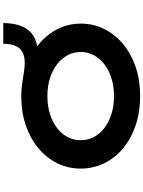

<svg xmlns="http://www.w3.org/2000/svg" viewBox="128 -994 875 1172"><g transform="rotate(-90 566.0 -407.5)"><path d="M565.9 10Q468.3 10 387.3 -17.5Q306.3 -45 247 -94.5Q187.7 -144 155.6 -210.1Q123.4 -276.1 123.4 -352.9Q123.4 -429.6 155.8 -495.7Q188.3 -561.7 247.6 -611.2Q306.9 -660.7 387.6 -688.2Q468.3 -715.7 565.9 -715.7Q586.5 -715.7 612.6 -713.5Q638.6 -711.2 665.8 -706.6Q692.3 -702.6 718.3 -698.6Q744.3 -694.6 770.9 -694.6Q806.6 -694.6 831.9 -707.2Q857.3 -719.9 871.3 -748.5Q885.3 -777 885.3 -825.5H1011.7Q1011.7 -783.2 1002.5 -744.7Q993.3 -706.3 971.6 -676.6Q949.9 -646.9 913.1 -630.6Q876.2 -614.4 821 -616.6L845.7 -635.5Q896.4 -602.9 932.8 -558.9Q969.2 -514.9 988.8 -463Q1008.4 -411.1 1008.4 -352.9Q1008.4 -276.1 975.8 -210.1Q943.2 -144 883.9 -94.5Q824.6 -45 743.8 -17.5Q663.1 10 565.9 10ZM565.9 -149.5Q625.2 -149.5 674.4 -165Q723.7 -180.5 759.6 -208.1Q795.6 -235.7 815.5 -272.8Q835.3 -309.8 835.3 -352.9Q835.3 -396 815.5 -433Q795.6 -470 759.6 -497.6Q723.7 -525.2 674.4 -540.7Q625.2 -556.2 565.9 -556.2Q506.7 -556.2 457.2 -540.7Q407.8 -525.2 371.5 -497.6Q335.2 -470 315.9 -433Q296.6 -396 296.6 -352.9Q296.6 -309.8 315.9 -272.8Q335.2 -235.7 371.5 -208.1Q407.8 -180.5 457.2 -165Q506.7 -149.5 565.9 -149.5Z"/></g></svg>

Font: Lexend Zetta
Style: Regular
Weight: 400
Designer: Bonnie Shaver-Troup, Thomas Jockin
Foundry: Lexend
Version: Version 1.007